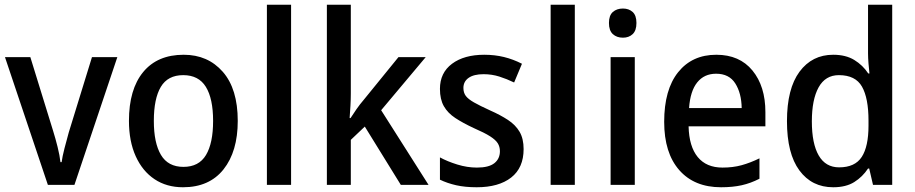

<svg xmlns="http://www.w3.org/2000/svg" viewBox="-20 -780 3859 810"><path d="M182 0 1 -539H108L204 -228Q214 -196 223 -160Q232 -124 235 -96H240Q243 -119 252 -154Q261 -189 270 -221L368 -539H475L294 0Z M983 -270Q983 -141 923 -65.5Q863 10 752 10Q683 10 632 -24Q581 -58 552.5 -121Q524 -184 524 -270Q524 -403 584 -476Q644 -549 755 -549Q857 -549 920 -477Q983 -405 983 -270ZM629 -270Q629 -177 659 -126.5Q689 -76 754 -76Q819 -76 849 -126Q879 -176 879 -270Q879 -364 848.5 -413.5Q818 -463 753 -463Q688 -463 658.5 -413.5Q629 -364 629 -270Z M1208 0H1106V-760H1208Z M1460 -386Q1460 -362 1458.5 -334.5Q1457 -307 1455 -282H1459Q1469 -298 1484 -319.5Q1499 -341 1513 -357L1661 -539H1776L1588 -315L1788 0H1671L1519 -246L1460 -190V0H1359V-760H1460Z M2189 -151Q2189 -72 2136.5 -31Q2084 10 1991 10Q1942 10 1904.5 1.5Q1867 -7 1836 -22V-116Q1867 -99 1909 -86Q1951 -73 1992 -73Q2042 -73 2065.5 -91.5Q2089 -110 2089 -142Q2089 -161 2080 -175.5Q2071 -190 2047.5 -205Q2024 -220 1978 -240Q1933 -261 1901 -282Q1869 -303 1852.5 -332Q1836 -361 1836 -405Q1836 -473 1887 -511Q1938 -549 2023 -549Q2067 -549 2106 -539.5Q2145 -530 2182 -511L2149 -432Q2118 -447 2086.5 -457Q2055 -467 2020 -467Q1979 -467 1957 -451.5Q1935 -436 1935 -409Q1935 -389 1945 -375.5Q1955 -362 1979.5 -348Q2004 -334 2048 -314Q2091 -295 2123 -274Q2155 -253 2172 -224Q2189 -195 2189 -151Z M2405 0H2303V-760H2405Z M2608 -744Q2633 -744 2649 -729.5Q2665 -715 2665 -683Q2665 -651 2649 -636Q2633 -621 2608 -621Q2582 -621 2565.5 -636Q2549 -651 2549 -683Q2549 -715 2565.5 -729.5Q2582 -744 2608 -744ZM2658 -539V0H2556V-539Z M3002 -549Q3100 -549 3154.5 -482.5Q3209 -416 3209 -307V-247H2885Q2887 -162 2923.5 -117.5Q2960 -73 3028 -73Q3072 -73 3108.5 -83Q3145 -93 3184 -112V-26Q3147 -7 3109 1.5Q3071 10 3022 10Q2909 10 2845.5 -62.5Q2782 -135 2782 -266Q2782 -402 2841 -475.5Q2900 -549 3002 -549ZM3001 -469Q2951 -469 2921.5 -432.5Q2892 -396 2887 -324H3109Q3108 -387 3082 -428Q3056 -469 3001 -469Z M3495 10Q3405 10 3352.5 -61Q3300 -132 3300 -269Q3300 -406 3353 -477.5Q3406 -549 3495 -549Q3548 -549 3584 -527Q3620 -505 3643 -470H3648Q3646 -488 3644 -512Q3642 -536 3642 -555V-760H3744V0H3663L3647 -69H3642Q3619 -34 3584 -12Q3549 10 3495 10ZM3520 -74Q3587 -74 3615.5 -118Q3644 -162 3644 -250V-271Q3644 -366 3616.5 -414.5Q3589 -463 3519 -463Q3462 -463 3433.5 -411.5Q3405 -360 3405 -268Q3405 -174 3434 -124Q3463 -74 3520 -74Z"/></svg>

Font: Noto Sans Sinhala SemiCondensed Medium
Style: Regular
Weight: 500
Width: 4
Designer: Jelle Bosma - Monotype Design Team
Foundry: Monotype Imaging Inc.
Version: Version 2.006; ttfautohint (v1.8.4.7-5d5b)